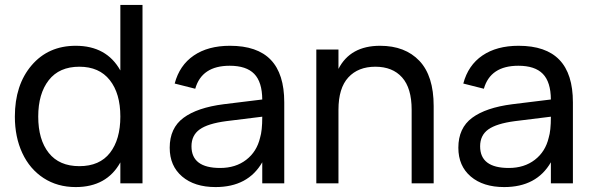

<svg xmlns="http://www.w3.org/2000/svg" viewBox="-20 -740 2393 775"><path d="M465.8 -720.2H555.2V0H465.8V-84.5Q410.6 15.1 285.6 15.1Q211.9 15.1 156 -21.2Q100.1 -57.6 70.1 -122.1Q40 -186.5 40 -269.5Q40 -397 107.4 -476.1Q174.8 -555.2 285.6 -555.2Q410.2 -555.2 465.8 -455.6ZM300.3 -470.7Q219.2 -470.7 176.8 -416.3Q134.3 -361.8 134.3 -269.5Q134.3 -176.3 176.8 -122.8Q219.2 -69.3 300.3 -69.3Q382.3 -69.3 424.1 -123.3Q465.8 -177.2 465.8 -269.5Q465.8 -362.8 423.1 -416.7Q380.4 -470.7 300.3 -470.7Z M908.2 -555.2Q1018.6 -555.2 1073 -498.5Q1127.4 -441.9 1127.4 -326.7V0H1038.6V-85Q981 15.1 850.1 15.1Q765.1 15.1 715.1 -27.6Q665 -70.3 665 -143.6Q665 -223.1 720.7 -264.4Q776.4 -305.7 882.8 -319.3L1038.6 -338.4Q1038.1 -409.2 1006.1 -441.9Q974.1 -474.6 907.2 -474.6Q794.4 -474.6 768.1 -381.8L685.1 -402.8Q704.6 -476.6 762.2 -515.9Q819.8 -555.2 908.2 -555.2ZM1038.6 -269 893.1 -251Q818.8 -241.2 785.9 -217.5Q752.9 -193.8 752.9 -149.4Q752.9 -62 868.7 -62Q931.2 -62 973.9 -95Q1016.6 -127.9 1029.8 -184.1Q1038.6 -212.4 1038.6 -267.6Z M1641.6 0V-296.9Q1641.6 -384.3 1603 -427.5Q1564.5 -470.7 1495.1 -470.7Q1425.8 -470.7 1386 -427.5Q1346.2 -384.3 1346.2 -296.9V0H1256.8V-540H1346.2V-461.9Q1394 -555.2 1514.2 -555.2Q1615.2 -555.2 1672.9 -494.4Q1730.5 -433.6 1730.5 -312V0Z M2073.2 -555.2Q2183.6 -555.2 2238 -498.5Q2292.5 -441.9 2292.5 -326.7V0H2203.6V-85Q2146 15.1 2015.1 15.1Q1930.2 15.1 1880.1 -27.6Q1830.1 -70.3 1830.1 -143.6Q1830.1 -223.1 1885.7 -264.4Q1941.4 -305.7 2047.9 -319.3L2203.6 -338.4Q2203.1 -409.2 2171.1 -441.9Q2139.2 -474.6 2072.3 -474.6Q1959.5 -474.6 1933.1 -381.8L1850.1 -402.8Q1869.6 -476.6 1927.2 -515.9Q1984.9 -555.2 2073.2 -555.2ZM2203.6 -269 2058.1 -251Q1983.9 -241.2 1950.9 -217.5Q1918 -193.8 1918 -149.4Q1918 -62 2033.7 -62Q2096.2 -62 2138.9 -95Q2181.6 -127.9 2194.8 -184.1Q2203.6 -212.4 2203.6 -267.6Z"/></svg>

Font: Vela Sans Med
Style: Regular
Weight: 500
Designer: Principal design: Mikhail Sharanda - project Manrope.
Design modification: Ravid Balaliev
Foundry: Mikhail Sharanda
Version: Version 1.001